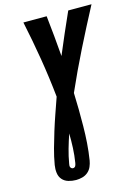

<svg xmlns="http://www.w3.org/2000/svg" viewBox="-139 -810 794 1100"><g transform="rotate(-15 258.5 -260.0)"><path d="M172 215Q149 215 127 208.5Q105 202 91 186Q77 170 74 147Q71 124 75 100Q83 53 96 6Q109 -41 123.5 -88Q138 -135 154.5 -182Q171 -229 187 -275V-276Q175 -392 156 -507Q137 -622 113 -735H251Q258 -675 263.5 -614Q269 -553 274 -493Q299 -553 325.5 -614Q352 -675 379 -735H517Q456 -620 398 -504Q340 -388 288 -270Q290 -221 290.5 -171.5Q291 -122 290.5 -72.5Q290 -23 286.5 27Q283 77 275 127Q272 145 264.5 162.5Q257 180 242.5 192.5Q228 205 209 210Q190 215 172 215ZM172 145Q177 145 181 142.5Q185 140 187 136Q189 132 190 128Q191 124 192 119Q199 76 201 32.5Q203 -11 202 -53Q188 -12 176 30Q164 72 157 114Q156 119 155.5 124.5Q155 130 157 134.5Q159 139 163 142Q167 145 172 145Z"/></g></svg>

Font: Iosevka Curly Heavy
Style: Italic
Weight: 900
Italic angle: -9°
Monospace: yes
Designer: Belleve Invis
Foundry: Belleve Invis
Version: Version 22.1.2; ttfautohint (v1.8.4)